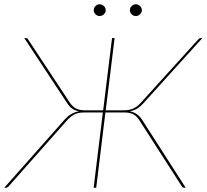

<svg xmlns="http://www.w3.org/2000/svg" viewBox="-31 -878 966 898"><path d="M0 0ZM90.5 -700Q97 -700 100.5 -693.5L294.5 -399.5Q302.5 -387.5 310.8 -380.2Q319 -373 328 -369Q337 -365 347.5 -363.5Q358 -362 370.5 -362H451.5L493 -700H505L463.5 -362H545Q557.5 -362 568.2 -363.5Q579 -365 589 -369Q599 -373 609 -380.2Q619 -387.5 629.5 -399.5L896 -693.5Q898.5 -696 901.5 -698Q904.5 -700 907.5 -700H915.5L641 -396.5Q626.5 -380 611.5 -370.5Q596.5 -361 576 -357.5Q596 -353.5 609.2 -344Q622.5 -334.5 632.5 -319.5L837.5 0H830Q823.5 0 820 -5.5L621.5 -314.5Q610.5 -332 595 -342Q579.5 -352 551.5 -352H462L419 0H407L450 -352H361.5Q333.5 -352 315.2 -341.8Q297 -331.5 282 -314.5L8.5 -5.5Q6 -3 3 -1.5Q0 0 -3 0H-11L272 -319.5Q285.5 -334.5 301.2 -344Q317 -353.5 338 -357.5Q318 -361.5 305.5 -370.8Q293 -380 282.5 -396.5L82.5 -700ZM463.5 -830Q463.5 -819.5 454.8 -811.2Q446 -803 435.5 -803Q424 -803 415.8 -811.2Q407.5 -819.5 407.5 -830Q407.5 -841.5 415.8 -849.8Q424 -858 435.5 -858Q446 -858 454.8 -849.8Q463.5 -841.5 463.5 -830ZM632.5 -830Q632.5 -819.5 623.8 -811.2Q615 -803 604.5 -803Q593 -803 584.8 -811.2Q576.5 -819.5 576.5 -830Q576.5 -841.5 584.8 -849.8Q593 -858 604.5 -858Q615 -858 623.8 -849.8Q632.5 -841.5 632.5 -830Z"/></svg>

Font: Lato Hairline
Style: Italic
Weight: 100
Italic angle: -7°
Designer: Lukasz Dziedzic
Foundry: tyPoland Lukasz Dziedzic
Version: Version 2.007; 2014-02-27